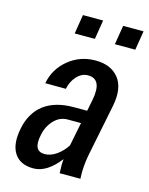

<svg xmlns="http://www.w3.org/2000/svg" viewBox="-111 -794 679 874"><g transform="rotate(15 228.0 -357.0)"><path d="M165 -66.4Q192.4 -66.4 220.7 -85.9Q248 -105.5 266.6 -134.8L288.6 -245.6H225.1Q188.5 -245.6 161.1 -216.3Q133.8 -187 126 -145.5Q108.9 -66.4 165 -66.4ZM238.8 -307.1H301.3L312 -361.3Q332 -463.9 263.7 -463.9Q234.9 -463.9 211.9 -439.5Q189 -415 181.6 -378.4L84.5 -378.9Q97.7 -448.2 152.3 -493.2Q207 -538.1 279.8 -538.1Q352.5 -538.1 389.2 -492.2Q425.8 -446.3 409.2 -360.4L359.9 -115.2Q348.1 -55.7 351.6 0H253.9Q252.9 -19.5 252.9 -35.2Q252.9 -50.8 254.4 -64.9L253.4 -65.4Q194.8 9.8 132.3 9.8Q69.3 9.8 42 -32.2Q14.6 -74.2 29.8 -150.4Q44.9 -226.6 97.7 -267.1Q150.4 -307.1 238.8 -307.1ZM250.5 -632.3H155.3L169.9 -722.7H265.1ZM440.9 -632.3H344.7L359.4 -722.7H455.6Z"/></g></svg>

Font: RobotoCondensed-Italic
Style: Italic
Weight: 400
Designer: Google
Version: Version 1.200311; 2013